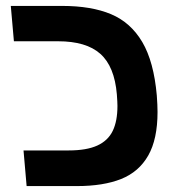

<svg xmlns="http://www.w3.org/2000/svg" viewBox="-20 -629 640 649"><path d="M59.5 -120.5H212.5Q272.5 -120.5 308.8 -137Q345 -153.5 361 -186.5Q377 -219.5 377 -271Q377 -283 375 -310Q367 -404.5 319.2 -447Q271.5 -489.5 176.5 -489.5H27L16.5 -609H190Q289 -609 355.5 -581Q422 -553 461 -486.8Q500 -420.5 510 -306.5Q512.5 -273 512.5 -250.5Q512.5 -158.5 481 -103.2Q449.5 -48 389.5 -24Q329.5 0 239.5 0H70Z"/></svg>

Font: JuliaMono
Style: Bold Italic
Weight: 700
Italic angle: -9°
Monospace: yes
Designer: cormullion
Foundry: corm
Version: Version 0.057; ttfautohint (v1.8.4)